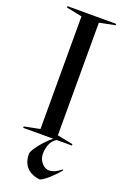

<svg xmlns="http://www.w3.org/2000/svg" viewBox="-175 -753 674 1038"><g transform="rotate(20 162.0 -234.0)"><path d="M112 -26 22 -8V0H195C154 31 99 99 99 122C99 169 120 223 202 232C228 221 269 185 304 142L301 138C275 158 256 168 231 169C209 170 170 144 170 94C170 60 182 18 215 0H302V-8L212 -26V-674L302 -692V-700H22V-692L112 -674Z"/></g></svg>

Font: Mazius Display
Style: Regular
Weight: 400
Designer: Alberto Casagrande & Collletttivo
Foundry: Collletttivo
Version: Version 2.000;Glyphs 3.2 (3217)